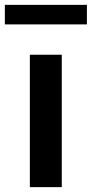

<svg xmlns="http://www.w3.org/2000/svg" viewBox="-58 -771 378 791"><path d="M65 0V-545.5H196.5V0ZM-38 -670.5V-751H300V-670.5Z"/></svg>

Font: Encode Sans SemiBold
Style: Regular
Weight: 600
Designer: Multiple Designers
Foundry: Impallari Type
Version: Version 2.000